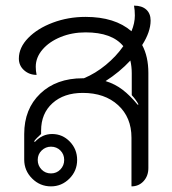

<svg xmlns="http://www.w3.org/2000/svg" viewBox="-20 -653 612 682"><path d="M485 -493Q507 -452 507 -394V-56Q507 -28 490 -9.5Q473 9 447 9V-164Q447 -236 399.5 -279.5Q352 -323 274 -323Q207 -323 166.5 -286.5Q126 -250 126 -189V-177Q109 -162 101 -151L104 -149Q130 -177 165 -177Q202 -177 228 -150Q254 -123 254 -85Q254 -46 226.5 -18.5Q199 9 161 9Q122 9 94 -19Q66 -47 66 -86V-177Q66 -266 123 -320.5Q180 -375 274 -375H278Q319 -392 356 -422.5Q393 -453 418 -489Q378 -538 284 -538Q236 -538 195.5 -521.5Q155 -505 131 -477Q107 -449 107 -416Q107 -401 110 -387Q84 -387 65.5 -403.5Q47 -420 47 -445Q47 -484 80 -518Q113 -552 167.5 -572.5Q222 -593 284 -593Q388 -593 447 -542Q459 -571 459 -598Q459 -617 456 -633Q484 -633 499.5 -619Q515 -605 515 -580Q515 -540 485 -493ZM443 -438Q405 -397 355 -365Q388 -355 415 -334.5Q442 -314 469 -281L472 -282Q463 -299 448 -315V-393Q448 -416 443 -438ZM114 -85Q114 -65 127.5 -51Q141 -37 161 -37Q181 -37 194.5 -51Q208 -65 208 -85Q208 -105 194.5 -118.5Q181 -132 161 -132Q142 -132 128 -118.5Q114 -105 114 -85Z"/></svg>

Font: K2D ExtraLight
Style: Regular
Weight: 275
Designer: Katatrad Aksorn Co.,Ltd.
Foundry: Cadson Demak Co.,Ltd.
Version: Version 1.000; ttfautohint (v1.6)